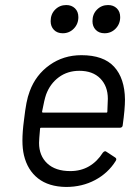

<svg xmlns="http://www.w3.org/2000/svg" viewBox="-20 -733 557 762"><path d="M467 -236Q467 -232 464 -229Q461 -226 456 -226H143Q139 -226 139 -222Q135 -178 135 -166Q135 -115 167.5 -84.5Q200 -54 259 -54Q301 -54 333.5 -73Q366 -92 388 -127Q396 -136 402 -131L437 -108Q445 -103 439 -94Q409 -46 357.5 -18.5Q306 9 242 9Q173 8 131 -25Q89 -58 75 -117Q69 -143 69 -175Q69 -210 75 -255Q80 -298 85 -324Q90 -350 98 -371Q122 -436 177 -475Q232 -514 303 -514Q391 -514 433 -468Q475 -422 476 -338Q476 -300 467 -236ZM163 -358Q156 -338 147 -290Q147 -286 151 -286H402Q406 -286 406 -290Q408 -330 408 -341Q408 -391 378 -421.5Q348 -452 295 -452Q248 -452 213.5 -426.5Q179 -401 163 -358ZM347 -649Q347 -677 365 -695Q383 -713 409 -713Q430 -713 443.5 -700Q457 -687 457 -665Q457 -638 439 -619.5Q421 -601 395 -601Q373 -601 360 -614.5Q347 -628 347 -649ZM181 -649Q181 -677 199 -695Q217 -713 243 -713Q264 -713 277.5 -700Q291 -687 291 -665Q291 -638 273 -619.5Q255 -601 229 -601Q207 -601 194 -614.5Q181 -628 181 -649Z"/></svg>

Font: Barlow
Style: Italic
Weight: 400
Italic angle: -7°
Designer: Jeremy Tribby
Foundry: Tribby Type
Version: Version 1.408